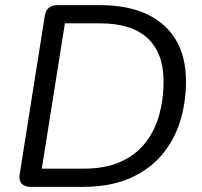

<svg xmlns="http://www.w3.org/2000/svg" viewBox="-20 -725 782 745"><path d="M302.3 0H97.7Q74.8 0 63.7 -12.9Q52.5 -25.7 56.4 -48.6L153.8 -663.7Q160.5 -705 202.4 -705H367.5Q527.6 -705 614.6 -627.9Q701.6 -550.7 701.6 -410.4Q701.6 -325.4 677.9 -251.1Q654.2 -176.8 605 -120.4Q555.9 -64.1 480.9 -32.1Q405.9 0 302.3 0ZM231.8 -634.5 142.2 -70.5H304.3Q388.1 -70.5 447.3 -97Q506.5 -123.4 543.5 -170.3Q580.6 -217.2 597.6 -278.6Q614.7 -340.1 614.7 -409.4Q614.7 -519.2 552.5 -576.9Q490.4 -634.5 367 -634.5Z"/></svg>

Font: Nunito Variable Extra Light
Style: Italic
Weight: 200
Italic angle: -9°
Designer: Vernon Adams
Foundry: Vernon Adams
Version: Version 3.602